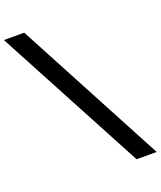

<svg xmlns="http://www.w3.org/2000/svg" viewBox="-211 -860 1022 1220"><g transform="rotate(-20 299.5 -250.0)"><path d="M498 250 -35.2 -750H102.1L633.8 250Z"/></g></svg>

Font: Orkney
Style: Bold
Weight: 700
Designer: Samuel Oakes and Alfredo Marco Pradil
Foundry: Alfredo Marco Pradil
Version: 1.0